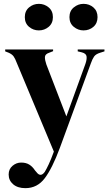

<svg xmlns="http://www.w3.org/2000/svg" viewBox="-20 -738 576 998"><path d="M112 240Q72 240 48.5 220Q25 200 25 169Q25 141 45 124Q65 107 90 107Q115 107 132 117.5Q149 128 162 148L169 156Q191 186 213 155Q222 140 233.5 115.5Q245 91 260 50L66 -414Q59 -433 51 -444.5Q43 -456 25 -464L7 -471V-481H256V-472L236 -464Q214 -457 213.5 -441.5Q213 -426 221 -403L325 -133L424 -406Q432 -429 430 -444.5Q428 -460 405 -466L384 -471V-481H523V-471L501 -464Q478 -457 469 -444Q460 -431 452 -408L291 31Q252 136 213 188Q174 240 112 240ZM414 -580Q386 -580 363.5 -598.5Q341 -617 341 -649Q341 -681 363.5 -699.5Q386 -718 414 -718Q444 -718 465.5 -699.5Q487 -681 487 -649Q487 -617 465.5 -598.5Q444 -580 414 -580ZM182 -580Q153 -580 131 -598.5Q109 -617 109 -649Q109 -681 131 -699.5Q153 -718 182 -718Q211 -718 233 -699.5Q255 -681 255 -649Q255 -617 233 -598.5Q211 -580 182 -580Z"/></svg>

Font: DeepMind Serif Display
Style: Regular
Weight: 400
Designer: Frank Grießhammer / Modifications: Colophon Foundry
Foundry: Colophon Foundry
Version: Version 5.003; ttfautohint (v1.8.2)